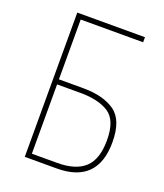

<svg xmlns="http://www.w3.org/2000/svg" viewBox="-133 -804 765 893"><g transform="rotate(20 250.0 -357.0)"><path d="M253 0Q455 0 455 -203Q455 -313 397.5 -353Q340 -393 242 -393H121V-689H430V-714H95V0ZM121 -368H237Q326 -368 377 -335Q428 -302 428 -203Q428 -109 383 -67Q338 -25 246 -25H121Z"/></g></svg>

Font: Noto Sans Mono UI Condensed Thin
Style: Regular
Weight: 250
Width: 3
Designer: Monotype Design team
Foundry: Monotype Imaging Inc.
Version: 1.000